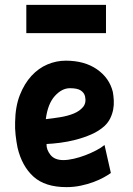

<svg xmlns="http://www.w3.org/2000/svg" viewBox="-20 -758 547 788"><path d="M88 -738H415V-622H88ZM435 -48Q424 -40 406 -30Q388 -20 364 -11Q340 -2 311.5 4Q283 10 253 10Q165 10 117.5 -33Q70 -76 52 -152Q47 -177 44 -204Q41 -231 42 -257Q43 -321 61.5 -368Q80 -415 109 -446.5Q138 -478 174.5 -493.5Q211 -509 250 -509Q327 -509 378 -473.5Q429 -438 443 -381Q446 -365 447 -346Q448 -327 444.5 -308.5Q441 -290 432.5 -272.5Q424 -255 409 -241Q386 -220 355 -206.5Q324 -193 291 -184.5Q258 -176 226.5 -172Q195 -168 171 -167Q170 -144 187 -122.5Q204 -101 240 -101Q259 -101 283 -106.5Q307 -112 330.5 -121Q354 -130 375 -141Q396 -152 409 -163ZM267 -396Q234 -396 205 -364Q176 -332 168 -269Q196 -272 227 -277Q258 -282 282.5 -292Q307 -302 321 -319Q335 -336 329 -363Q325 -378 311 -387Q297 -396 267 -396Z"/></svg>

Font: Panefresco 999wt
Style: Regular
Weight: 900
Version: Version 1.001